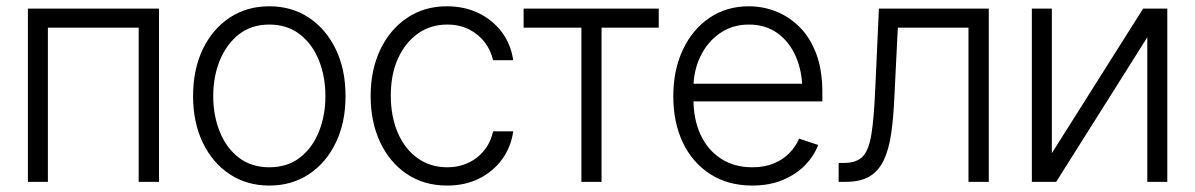

<svg xmlns="http://www.w3.org/2000/svg" viewBox="-20 -573 3766 605"><path d="M67.9 0V-545.9H481V0H417V-485.8H130.9V0Z M828.6 11.7Q757.8 11.7 703.6 -24.2Q649.4 -60.1 618.9 -123.8Q588.4 -187.5 588.4 -270Q588.4 -354 618.9 -417.7Q649.4 -481.4 703.6 -517.3Q757.8 -553.2 828.6 -553.2Q899.4 -553.2 953.4 -517.3Q1007.3 -481.4 1038.1 -417.7Q1068.8 -354 1068.8 -270Q1068.8 -187.5 1038.3 -123.8Q1007.8 -60.1 953.6 -24.2Q899.4 11.7 828.6 11.7ZM828.6 -45.9Q885.7 -45.9 925 -76.4Q964.4 -106.9 984.9 -158.2Q1005.4 -209.5 1005.4 -270Q1005.4 -331.5 984.9 -382.8Q964.4 -434.1 924.8 -464.8Q885.3 -495.6 828.6 -495.6Q772 -495.6 732.7 -464.6Q693.4 -433.6 672.6 -382.6Q651.9 -331.5 651.9 -270Q651.9 -209.5 672.4 -158.2Q692.9 -106.9 732.4 -76.4Q772 -45.9 828.6 -45.9Z M1389.2 11.7Q1315.9 11.7 1261.7 -24.9Q1207.5 -61.5 1177.7 -125.2Q1147.9 -189 1147.9 -270Q1147.9 -352.5 1178.2 -416.3Q1208.5 -480 1262.7 -516.6Q1316.9 -553.2 1388.2 -553.2Q1442.9 -553.2 1487.3 -532Q1531.7 -510.7 1560.8 -472.4Q1589.8 -434.1 1597.2 -383.3H1533.7Q1526.9 -414.1 1507.6 -439.5Q1488.3 -464.8 1458.3 -480.2Q1428.2 -495.6 1389.2 -495.6Q1336.9 -495.6 1296.9 -467.3Q1256.8 -439 1234.1 -388.7Q1211.4 -338.4 1211.4 -272Q1211.4 -206.1 1233.4 -154.8Q1255.4 -103.5 1295.7 -74.7Q1335.9 -45.9 1389.2 -45.9Q1443.4 -45.9 1482.9 -76.7Q1522.5 -107.4 1533.7 -159.2H1597.2Q1590.3 -109.9 1562.3 -71.3Q1534.2 -32.7 1490 -10.5Q1445.8 11.7 1389.2 11.7Z M1629.9 -485.8V-545.9H2055.7V-485.8H1875.5V0H1812V-485.8Z M2350.6 11.7Q2274.4 11.7 2218.3 -24.2Q2162.1 -60.1 2131.8 -123.5Q2101.6 -187 2101.6 -269.5Q2101.6 -352.1 2131.6 -416Q2161.6 -480 2215.3 -516.6Q2269 -553.2 2339.8 -553.2Q2383.8 -553.2 2425.3 -536.9Q2466.8 -520.5 2500 -487.3Q2533.2 -454.1 2552.2 -403.1Q2571.3 -352.1 2571.3 -281.7V-253.4H2145V-309.1H2537.1L2508.3 -287.6Q2508.3 -347.2 2488 -394Q2467.8 -440.9 2430.2 -468.3Q2392.6 -495.6 2339.8 -495.6Q2287.6 -495.6 2248 -468Q2208.5 -440.4 2186.8 -394.8Q2165 -349.1 2165 -294.9V-262.2Q2165 -196.8 2187.7 -148.2Q2210.4 -99.6 2252.2 -72.8Q2293.9 -45.9 2350.6 -45.9Q2389.2 -45.9 2418.5 -58.1Q2447.8 -70.3 2467.8 -91.1Q2487.8 -111.8 2498 -136.2L2558.1 -116.2Q2545.4 -82 2517.3 -53Q2489.3 -23.9 2447 -6.1Q2404.8 11.7 2350.6 11.7Z M2622.6 0V-59.6H2639.2Q2678.7 -59.6 2698.2 -79.6Q2717.8 -99.6 2725.8 -149.7Q2733.9 -199.7 2737.8 -290L2749.5 -545.9H3095.7V0H3031.7V-485.8H2809.1L2798.3 -269Q2795.4 -202.1 2788.1 -151.9Q2780.8 -101.6 2764.6 -67.9Q2748.5 -34.2 2720 -17.1Q2691.4 0 2645 0Z M3294.4 -90.3 3582 -545.9H3658.2V0H3595.2V-455.6L3308.1 0H3231.4V-545.9H3294.4Z"/></svg>

Font: Inter Tight Light
Style: Regular
Weight: 300
Designer: Rasmus Andersson
Foundry: rsms
Version: Version 3.004